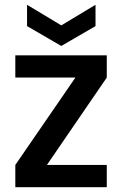

<svg xmlns="http://www.w3.org/2000/svg" viewBox="-20 -782 511 802"><path d="M176 -93H426V0H44V-93L295 -458H44V-551H426V-458ZM379 -673 236 -590 93 -673V-762L236 -676L379 -762Z"/></svg>

Font: Poppins-Tabular Medium
Style: Regular
Weight: 500
Designer: Ninad Kale (Devanagari), Jonny Pinhorn (Latin)
Foundry: Indian Type Foundry
Version: Version 4.004